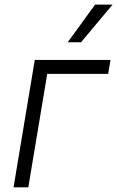

<svg xmlns="http://www.w3.org/2000/svg" viewBox="-20 -802 502 822"><path d="M453.1 -545.5 443.2 -485.8H182.2L101.2 0H38L128.9 -545.5ZM269.9 -621.1 387.1 -782.3H462L326.7 -621.1Z"/></svg>

Font: Inter Light  BETA
Style: Italic
Weight: 300
Italic angle: 9.39999°
Designer: Rasmus Andersson
Foundry: rsms
Version: Version 3.011;git-f93a4a705